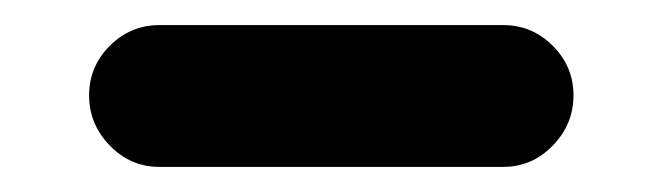

<svg xmlns="http://www.w3.org/2000/svg" viewBox="-20 -743 528 153"><path d="M107 -610Q84 -610 67.5 -627Q51 -644 51 -667Q51 -690 67.5 -706.5Q84 -723 107 -723H381Q404 -723 420.5 -706.5Q437 -690 437 -667Q437 -644 420.5 -627Q404 -610 381 -610Z"/></svg>

Font: Rounded Mplus 1c ExtraBold
Style: Regular
Weight: 800
Version: Version 1.059.20150529